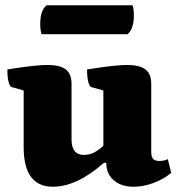

<svg xmlns="http://www.w3.org/2000/svg" viewBox="-20 -698 687 730"><path d="M181 12Q70 12 70 -139V-354L24 -367Q17 -369 12.5 -387Q8 -405 8 -434Q65 -443 101 -447Q137 -451 160 -451Q208 -451 230 -434Q252 -417 252 -379V-168Q252 -109 299 -109Q322 -109 341 -120Q360 -131 373 -144V-354L327 -367Q320 -369 315.5 -387Q311 -405 311 -434Q368 -443 404 -447Q440 -451 463 -451Q511 -451 533 -434Q555 -417 555 -379V-121Q555 -102 562 -94Q569 -86 585 -86Q604 -86 618 -93L631 -41Q603 -17 564 -2.5Q525 12 488 12Q441 12 412.5 -12.5Q384 -37 384 -79H375Q272 12 181 12ZM465 -568H138Q136 -574 134.5 -583.5Q133 -593 133 -607Q133 -659 157 -678H484Q489 -665 489 -639Q489 -588 465 -568Z"/></svg>

Font: Petrona Black
Style: Regular
Weight: 900
Designer: Ringo R. Seeber
Foundry: Ringo R. Seeber
Version: Version 2.001; ttfautohint (v1.8.3)